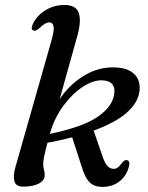

<svg xmlns="http://www.w3.org/2000/svg" viewBox="-20 -738 592 769"><path d="M186.5 -577Q198 -617 194.5 -632.8Q191 -648.5 177.5 -648.5Q169.5 -648.5 160.2 -643.2Q151 -638 137.5 -625Q122 -611.5 113 -616Q101 -622 113.5 -646Q131 -679 164.5 -698.5Q198 -718 238 -718Q284 -718 295.2 -687Q306.5 -656 290.5 -597L219 -341Q258.5 -400 317.5 -435.5Q376.5 -471 442 -468Q492.5 -466 518.2 -441Q544 -416 538.5 -371.5Q532.5 -326.5 487.8 -286.8Q443 -247 355 -215L390 -113.5Q399.5 -85 409.5 -74Q419.5 -63 432.5 -62Q443.5 -60.5 452 -67.5Q460.5 -74.5 467 -83.5Q474 -93 479.2 -95.2Q484.5 -97.5 489 -96.5Q501.5 -93.5 497 -73.5Q488 -34.5 458.5 -11.5Q429 11.5 387.5 10.5Q355.5 9.5 337.8 -9Q320 -27.5 308 -68L269 -188Q223 -176 170 -166Q158.5 -121.5 155.8 -105.8Q153 -90 153 -80.5Q153 -67.5 156 -58.5Q159 -49.5 159 -36Q159 -15.5 135.8 -3Q112.5 9.5 73.5 9.5Q44 9.5 37.8 -11.5Q31.5 -32.5 42 -69.5ZM393.5 -416Q356.5 -419 313.5 -391.5Q270.5 -364 233.8 -314.2Q197 -264.5 179.5 -201.5Q313 -230 371 -270Q429 -310 437 -358.5Q446 -412 393.5 -416Z"/></svg>

Font: Fraunces 9pt
Style: Italic
Weight: 400
Italic angle: -16°
Version: Version 1.000;[b76b70a41]